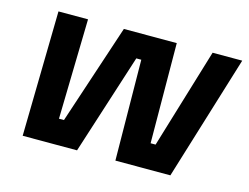

<svg xmlns="http://www.w3.org/2000/svg" viewBox="-75 -621 961 742"><g transform="rotate(15 405.0 -250.0)"><path d="M65.8 0 75 -499.2V-500H193.3L184.2 -100H204.2L336.7 -500H548.3L550.8 -100H570.8L691.7 -500H810V-499.2L656.7 0H436.7L432.5 -402.5H412.5L283.3 0Z"/></g></svg>

Font: Familjen Grotesk
Style: Bold Italic
Weight: 700
Italic angle: -9.46201°
Designer: Anders Wikstroem, Jonas Baeckman, Matilda Gysing, Kristian Moeller
Foundry: Familjen STHLM AB
Version: Version 2.002; ttfautohint (v1.8.4.7-5d5b)